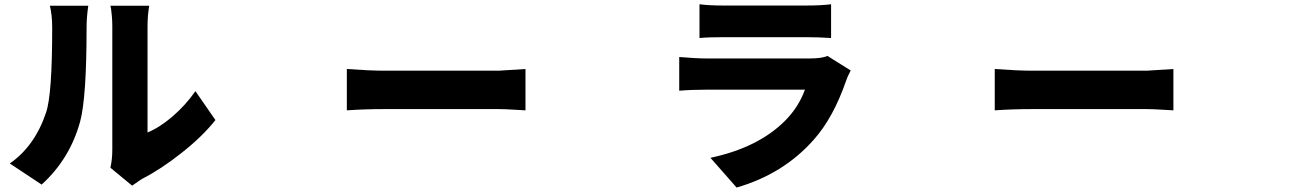

<svg xmlns="http://www.w3.org/2000/svg" viewBox="-20 -800 6040 889"><path d="M172.9 54.7 25.4 -43Q141.6 -124 193.4 -279.3Q221.7 -361.3 221.7 -669.9Q221.7 -730.5 210.9 -773.4H388.7Q380.9 -719.7 380.9 -671.9Q380.9 -350.6 351.6 -239.3Q304.7 -65.4 172.9 54.7ZM591.8 59.6 491.2 -23.4Q500 -62.5 500 -106.4V-679.7Q500 -701.2 498 -724.6Q496.1 -748 494.1 -760.7L491.2 -773.4H670.9Q663.1 -727.5 663.1 -678.7V-186.5Q719.7 -210 779.3 -261.2Q838.9 -312.5 884.8 -377.9L977.5 -244.1Q918 -168.9 821.8 -92.8Q725.6 -16.6 639.6 27.3Q630.9 32.2 591.8 59.6Z M1585.9 -289.1V-480.5Q1692.4 -472.7 1758.8 -472.7H2290Q2295.9 -472.7 2413.1 -480.5V-289.1Q2410.2 -289.1 2362.3 -292Q2314.5 -294.9 2290 -294.9H1758.8Q1668 -294.9 1585.9 -289.1Z M3811.5 -541 3918.9 -473.6Q3904.3 -446.3 3897.5 -425.8Q3837.9 -253.9 3748 -153.3Q3607.4 5.9 3390.6 68.4L3269.5 -69.3Q3490.2 -116.2 3614.3 -240.2Q3677.7 -303.7 3707 -384.8H3252Q3181.6 -384.8 3125 -379.9V-536.1Q3205.1 -529.3 3252 -529.3H3727.5Q3785.2 -529.3 3811.5 -541ZM3218.8 -624V-780.3Q3261.7 -774.4 3331.1 -774.4H3710Q3784.2 -774.4 3828.1 -780.3V-624Q3771.5 -627.9 3708 -627.9H3331.1Q3258.8 -627.9 3218.8 -624Z M4585.9 -289.1V-480.5Q4692.4 -472.7 4758.8 -472.7H5290Q5295.9 -472.7 5413.1 -480.5V-289.1Q5410.2 -289.1 5362.3 -292Q5314.5 -294.9 5290 -294.9H4758.8Q4668 -294.9 4585.9 -289.1Z"/></svg>

Font: Bpmf Zihi Sans Heavy
Style: Heavy
Weight: 900
Foundry: But Ko
Version: Version 1.320